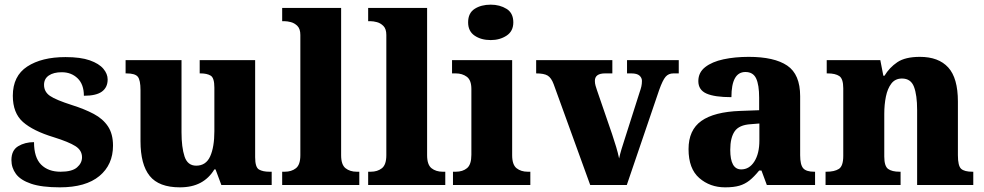

<svg xmlns="http://www.w3.org/2000/svg" viewBox="-20 -794 4222 824"><path d="M237 10Q159 10 113.5 -5.5Q68 -21 48.5 -47.5Q29 -74 29 -107Q29 -149 58 -166.5Q87 -184 126 -184Q126 -118 156.5 -87.5Q187 -57 240 -57Q289 -57 310.5 -75.5Q332 -94 332 -119Q332 -149 303.5 -167Q275 -185 211 -205Q122 -232 78.5 -270.5Q35 -309 35 -383Q35 -468 97 -508.5Q159 -549 261 -549Q326 -549 365.5 -535Q405 -521 423.5 -499Q442 -477 442 -453Q442 -419 417.5 -401Q393 -383 340 -383Q340 -432 313 -458Q286 -484 245 -484Q210 -484 189.5 -470Q169 -456 169 -430Q169 -400 194.5 -382.5Q220 -365 289 -343Q343 -326 382.5 -305Q422 -284 443.5 -251.5Q465 -219 465 -169Q465 -87 406.5 -38.5Q348 10 237 10Z M752 10Q662 10 622.5 -39Q583 -88 583 -188V-407Q583 -450 571.5 -464.5Q560 -479 523 -479H519V-536H759V-226Q759 -162 772 -122.5Q785 -83 822 -83Q864 -83 882 -123Q900 -163 900 -231V-418Q900 -460 884 -469.5Q868 -479 841 -479H837V-536H1075V-119Q1075 -76 1091.5 -66.5Q1108 -57 1136 -57H1146V0H930L905 -67H900Q877 -29 840.5 -9.5Q804 10 752 10Z M1191 0V-57H1202Q1231 -57 1250 -72Q1269 -87 1269 -128V-644Q1269 -670 1256.5 -682.5Q1244 -695 1228.5 -699Q1213 -703 1202 -703H1191V-760H1444V-128Q1444 -87 1463 -72Q1482 -57 1511 -57H1522V0Z M1560 0V-57H1571Q1600 -57 1619 -72Q1638 -87 1638 -128V-644Q1638 -670 1625.5 -682.5Q1613 -695 1597.5 -699Q1582 -703 1571 -703H1560V-760H1813V-128Q1813 -87 1832 -72Q1851 -57 1880 -57H1891V0Z M2086 -622Q2045 -622 2017 -641Q1989 -660 1989 -698Q1989 -738 2017 -756Q2045 -774 2086 -774Q2125 -774 2154 -756Q2183 -738 2183 -698Q2183 -660 2154 -641Q2125 -622 2086 -622ZM1924 0V-57H1936Q1966 -57 1984.5 -72.5Q2003 -88 2003 -130V-412Q2003 -450 1983.5 -464.5Q1964 -479 1936 -479H1920V-536H2178V-128Q2178 -87 2197 -72Q2216 -57 2245 -57H2256V0Z M2356 -433Q2346 -460 2330.5 -469.5Q2315 -479 2281 -479V-536H2608V-479H2577Q2533 -479 2533 -447Q2533 -436 2536 -426Q2539 -416 2542 -407L2607 -218Q2617 -188 2624.5 -163Q2632 -138 2637 -114Q2641 -133 2647.5 -154.5Q2654 -176 2660 -194L2725 -398Q2730 -412 2732.5 -423Q2735 -434 2735 -447Q2735 -460 2724.5 -469.5Q2714 -479 2689 -479H2671V-536H2893V-479H2870Q2849 -479 2836.5 -464.5Q2824 -450 2809 -408L2670 0H2513Z M3092 10Q3027 10 2981 -30Q2935 -70 2935 -154Q2935 -236 2990 -275Q3045 -314 3157 -318L3238 -321V-375Q3238 -430 3225 -457.5Q3212 -485 3179 -485Q3119 -485 3119 -377Q3047 -377 3012 -392.5Q2977 -408 2977 -446Q2977 -483 3006.5 -506Q3036 -529 3085 -539.5Q3134 -550 3193 -550Q3303 -550 3358.5 -512.5Q3414 -475 3414 -381V-128Q3414 -87 3427 -72Q3440 -57 3474 -57H3478V0H3271L3248 -62H3238Q3216 -35 3196.5 -19.5Q3177 -4 3153 3Q3129 10 3092 10ZM3161 -67Q3196 -67 3217.5 -101Q3239 -135 3239 -191V-264L3202 -261Q3152 -258 3133 -230.5Q3114 -203 3114 -151Q3114 -67 3161 -67Z M3523 0V-57H3527Q3561 -57 3580 -69Q3599 -81 3599 -125V-415Q3599 -456 3582 -467.5Q3565 -479 3532 -479H3528V-536H3758L3771 -469H3776Q3797 -504 3831 -527Q3865 -550 3928 -550Q4008 -550 4049.5 -504.5Q4091 -459 4091 -358V-128Q4091 -82 4105 -69.5Q4119 -57 4153 -57H4157V0H3916V-322Q3916 -386 3902.5 -421.5Q3889 -457 3851 -457Q3822 -457 3805.5 -435.5Q3789 -414 3782 -379.5Q3775 -345 3775 -305V-122Q3775 -81 3791.5 -69Q3808 -57 3841 -57H3845V0Z"/></svg>

Font: Noto Serif Telugu ExtraBold
Style: Regular
Weight: 800
Designer: Jelle Bosma - Monotype Design Team
Foundry: Monotype Imaging Inc.
Version: Version 2.005; ttfautohint (v1.8.4.7-5d5b)